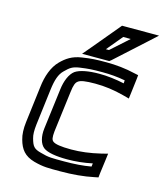

<svg xmlns="http://www.w3.org/2000/svg" viewBox="-111 -789 776 907"><g transform="rotate(15 277.0 -335.0)"><path d="M453 -4 462 -72 466 -104 434 -96C384 -84 337 -78 292 -78C241 -78 214 -83 203 -91C193 -98 191 -110 194 -141L219 -339C223 -374 229 -388 239 -395C250 -404 274 -408 322 -408C368 -408 414 -402 463 -389L493 -381L497 -413L505 -479L507 -499L488 -503C442 -514 394 -519 347 -519C295 -519 275 -518 229 -511C182 -504 155 -485 129 -459C98 -428 81 -379 75 -326L53 -148C49 -116 50 -86 57 -63C69 -19 90 9 139 23C187 36 210 35 269 35C329 35 384 30 431 20L451 16L453 -4ZM406 -25C367 -18 324 -15 275 -15C215 -15 199 -14 158 -26C123 -35 115 -46 105 -82C100 -99 100 -120 103 -148L125 -326C131 -374 141 -405 162 -425C185 -448 197 -457 231 -462C274 -468 290 -469 341 -469C379 -469 415 -466 452 -459L451 -444C409 -453 368 -458 328 -458C276 -458 234 -450 212 -435C189 -418 174 -381 169 -339L144 -141C139 -101 148 -66 169 -50C189 -35 231 -28 285 -28C325 -28 366 -32 408 -41L406 -25ZM495 -705H386H373L364 -694L258 -567L225 -528H274H348H358L367 -535L507 -662L554 -705H495ZM429 -655 343 -578H328L392 -655H429Z"/></g></svg>

Font: Gamestation Text Outline
Style: Italic
Weight: 400
Designer: Jonas Hecksher
Foundry: Jonas Hecksher, Playtypeª, e-types AS
Version: Version 1.003